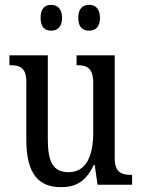

<svg xmlns="http://www.w3.org/2000/svg" viewBox="-20 -765 588 795"><path d="M349 -638C373 -638 394 -651 394 -691C394 -731 373 -745 349 -745C324 -745 304 -731 304 -691C304 -651 324 -638 349 -638ZM192 -638C215 -638 237 -651 237 -691C237 -731 215 -745 192 -745C167 -745 148 -731 148 -691C148 -651 167 -638 192 -638ZM232 10C290 10 335 -10 368 -82H372L384 0H527V-41H523C486 -41 455 -49 455 -109V-536H297V-495H300C337 -495 366 -486 366 -422V-215C366 -118 336 -52 264 -52C197 -52 178 -99 178 -189V-536H19V-495H23C60 -495 89 -486 89 -427V-186C89 -48 138 10 232 10Z"/></svg>

Font: Noto Serif Lao Condensed
Style: Regular
Weight: 400
Width: 3
Designer: Monotype Design Team
Foundry: Monotype Imaging Inc.
Version: Version 2.003